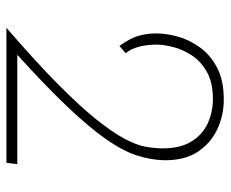

<svg xmlns="http://www.w3.org/2000/svg" viewBox="-78 -622 700 583"><g transform="rotate(90 271.5 -330.0)"><path d="M64 0Q168 -90 235.5 -157Q303 -224 342.5 -273.5Q382 -323 401 -359Q420 -395 425 -422.5Q430 -450 430 -474Q430 -528 409 -562Q388 -596 353.5 -611.5Q319 -627 280 -627Q231 -627 198.5 -609Q166 -591 148 -563.5Q130 -536 122.5 -507Q115 -478 115 -457Q115 -428 121 -404Q127 -380 141 -362L119 -343Q108 -358 99 -375Q90 -392 85.5 -412Q81 -432 81 -455Q81 -485 90.5 -520Q100 -555 123 -587Q146 -619 184.5 -639.5Q223 -660 282 -660Q330 -660 372.5 -640Q415 -620 441 -580Q467 -540 466 -478Q465 -438 451.5 -396Q438 -354 402.5 -303Q367 -252 302.5 -184Q238 -116 137 -25L125 -33H478L474 0Z"/></g></svg>

Font: Josefin Sans Thin ExtraLight
Style: Italic
Weight: 250
Italic angle: -7°
Version: Version 2.000